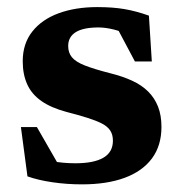

<svg xmlns="http://www.w3.org/2000/svg" viewBox="-20 -494 498 528"><path d="M247.5 -474.5Q290 -474.5 322.2 -469Q354.5 -463.5 389.5 -451L397.5 -325H351L287 -445.5L339 -396Q316 -407 293 -412.8Q270 -418.5 251 -418.5Q209 -418.5 188.2 -405.5Q167.5 -392.5 167.5 -367.5Q167.5 -349 177.8 -336.5Q188 -324 213.2 -314Q238.5 -304 283.5 -292.5Q317.5 -284 343.5 -272Q369.5 -260 387.2 -242.5Q405 -225 414.5 -201Q424 -177 424 -145Q424 -93.5 397.8 -58.2Q371.5 -23 322.8 -5Q274 13 205.5 13Q163.5 13 124.2 7.2Q85 1.5 55.5 -9L37.5 -144.5H81.5L157 -13L84.5 -61Q101.5 -55 119 -51.5Q136.5 -48 153.8 -46.5Q171 -45 187 -45Q238 -45 264.2 -60.2Q290.5 -75.5 290.5 -107Q290.5 -124 283 -135.2Q275.5 -146.5 259.8 -154.5Q244 -162.5 220.2 -170Q196.5 -177.5 163.5 -186Q120.5 -197.5 93.8 -216.2Q67 -235 54.8 -262.2Q42.5 -289.5 42.5 -325.5Q42.5 -374 68.8 -407.2Q95 -440.5 141.2 -457.5Q187.5 -474.5 247.5 -474.5Z"/></svg>

Font: Newsreader
Style: Bold
Weight: 700
Designer: Hugues Gentile
Foundry: Production Type
Version: Version 1.003